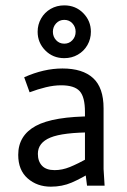

<svg xmlns="http://www.w3.org/2000/svg" viewBox="-20 -701 478 725"><path d="M210.9 -378.9Q183.6 -378.9 153.3 -371.6Q123 -364.3 91.8 -352.5L71.3 -409.2Q145.5 -442.4 215.8 -442.4Q292 -442.4 331.5 -406.2Q371.1 -370.1 371.1 -292V-62.5L375 0H308.6L300.8 -62.5V-278.3Q300.8 -335 280.8 -356.9Q260.7 -378.9 210.9 -378.9ZM123 -120.1Q123 -91.8 138.7 -75.2Q154.3 -58.6 186.5 -58.6Q214.8 -58.6 243.7 -70.3Q272.5 -82 317.4 -106.4L321.3 -108.4L336.9 -57.6Q335.9 -57.6 335 -56.6Q287.1 -27.3 251 -11.7Q214.8 3.9 171.9 3.9Q120.1 3.9 84.5 -27.3Q48.8 -58.6 48.8 -116.2Q48.8 -189.5 115.2 -225.6Q181.6 -261.7 333 -261.7V-201.2Q217.8 -201.2 170.4 -181.6Q123 -162.1 123 -120.1ZM122.1 -581.1Q122.1 -608.4 135.3 -631.3Q148.4 -654.3 171.4 -667.5Q194.3 -680.7 222.7 -680.7Q265.6 -680.7 294.4 -651.4Q323.2 -622.1 323.2 -581.1Q323.2 -553.7 310.1 -530.8Q296.9 -507.8 273.9 -494.6Q251 -481.4 222.7 -481.4Q179.7 -481.4 150.9 -510.7Q122.1 -540 122.1 -581.1ZM265.6 -581.1Q265.6 -599.6 253.4 -612.8Q241.2 -626 222.7 -626Q204.1 -626 191.9 -612.8Q179.7 -599.6 179.7 -581.1Q179.7 -562.5 191.9 -549.3Q204.1 -536.1 222.7 -536.1Q241.2 -536.1 253.4 -549.3Q265.6 -562.5 265.6 -581.1Z"/></svg>

Font: Sudo Var
Style: Regular
Weight: 400
Monospace: yes
Designer: Jens Kutilek
Foundry: Jens Kutilek
Version: Version 0.065;FEAKit 1.0